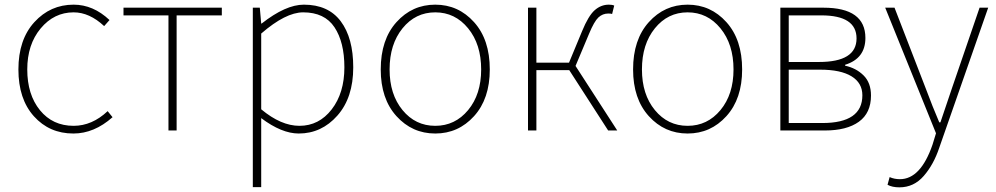

<svg xmlns="http://www.w3.org/2000/svg" viewBox="-20 -560 4274 824"><path d="M295 13Q192 13 125.5 -61Q59 -135 59 -262Q59 -390 127.5 -465Q196 -540 296 -540Q380 -540 450 -474L427 -448Q364 -507 296 -507Q212 -507 154.5 -438Q97 -369 97 -262Q97 -154 151.5 -87Q206 -20 296 -20Q375 -20 442 -83L463 -57Q384 13 295 13Z M703 0V-494H510V-527H932V-494H738V0Z M1101 -416V-91Q1186 -20 1265 -20Q1349 -20 1403.5 -90.5Q1458 -161 1458 -271Q1458 -379 1415.5 -443Q1373 -507 1281 -507Q1206 -507 1101 -416ZM1065 243V-527H1095L1101 -459H1103Q1206 -540 1284 -540Q1389 -540 1442.5 -468.5Q1496 -397 1496 -271Q1496 -141 1428 -64Q1360 13 1262 13Q1189 13 1101 -53V243Z M1614 -262Q1614 -390 1681.5 -465Q1749 -540 1848 -540Q1947 -540 2014.5 -465Q2082 -390 2082 -262Q2082 -136 2014.5 -61.5Q1947 13 1848 13Q1749 13 1681.5 -61.5Q1614 -136 1614 -262ZM2045 -262Q2045 -370 1989 -438.5Q1933 -507 1848 -507Q1763 -507 1707.5 -438.5Q1652 -370 1652 -262Q1652 -155 1707.5 -87.5Q1763 -20 1848 -20Q1933 -20 1989 -87.5Q2045 -155 2045 -262Z M2450 -277 2629 0H2590L2423 -259H2282V0H2246V-527H2282V-291H2422L2478 -426Q2505 -492 2532 -516Q2559 -540 2593 -540Q2608 -540 2616 -536L2607 -500Q2601 -502 2591 -502Q2566 -502 2548 -485Q2530 -468 2508 -415Z M2697 -262Q2697 -390 2764.5 -465Q2832 -540 2931 -540Q3030 -540 3097.5 -465Q3165 -390 3165 -262Q3165 -136 3097.5 -61.5Q3030 13 2931 13Q2832 13 2764.5 -61.5Q2697 -136 2697 -262ZM3128 -262Q3128 -370 3072 -438.5Q3016 -507 2931 -507Q2846 -507 2790.5 -438.5Q2735 -370 2735 -262Q2735 -155 2790.5 -87.5Q2846 -20 2931 -20Q3016 -20 3072 -87.5Q3128 -155 3128 -262Z M3329 0V-527H3514Q3694 -527 3694 -397Q3694 -309 3607 -282V-278Q3654 -268 3686 -236.5Q3718 -205 3718 -150Q3718 -75 3666 -37.5Q3614 0 3520 0ZM3365 -294H3495Q3656 -294 3656 -395Q3656 -494 3505 -494H3365ZM3365 -32H3509Q3681 -32 3681 -151Q3681 -204 3634.5 -232.5Q3588 -261 3500 -261H3365Z M3840 244Q3809 244 3789 233L3798 200Q3818 209 3842 209Q3931 209 3982 61L3997 12L3779 -527H3819L3952 -183Q3983 -100 4011 -35H4016Q4024 -58 4066 -183L4184 -527H4221L4011 74Q3987 146 3944.5 195Q3902 244 3840 244Z"/></svg>

Font: Noto Sans Korean Thin
Style: Regular
Weight: 250
Designer: Ryoko NISHIZUKA  (kana & ideographs); Paul D. Hunt (Latin, Greek & Cyrillic); Wenlong ZHANG  (bopomofo); Sandoll Communi
Foundry: Adobe Systems Incorporated
Version: Version 1.0001;PS 1;hotconv 1.0.78;makeotf.lib2.5.61930